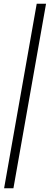

<svg xmlns="http://www.w3.org/2000/svg" viewBox="-20 -758 269 1030"><path d="M2 252 177 -738H227L52 252Z"/></svg>

Font: Gantari Light
Style: Italic
Weight: 300
Italic angle: -10°
Version: Version 1.000